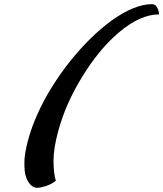

<svg xmlns="http://www.w3.org/2000/svg" viewBox="-20 -793 788 927"><path d="M519.5 -694.3Q629.9 -772.9 713.4 -772.9Q736.8 -772.9 745.1 -740.2Q747.6 -731.4 748 -723.6Q656.7 -723.6 552.7 -635.3Q457 -553.7 376 -420.9Q295.9 -290.5 260.3 -157.2Q238.3 -75.2 238.3 -17.3Q238.3 40.5 249.5 79.6Q225.1 100.6 183.1 110.4Q169.9 113.8 158.9 113.8Q147.9 113.8 137.2 106.9Q126.5 100.1 117.7 86.9Q108.9 73.7 103.3 54Q97.7 34.2 97.7 -7.6Q97.7 -49.3 114.7 -113.5Q131.8 -177.7 161.4 -243.4Q190.9 -309.1 231.4 -374Q272 -439 318.8 -497.8Q365.7 -556.6 417 -606.9Q468.3 -657.2 519.5 -694.3Z"/></svg>

Font: Molle
Style: Regular
Weight: 400
Italic angle: -22°
Designer: Elena Albertoni
Foundry: Elena Albertoni
Version: Version 1.001; ttfautohint (v0.92) -l 12 -r 12 -G 200 -x 10 